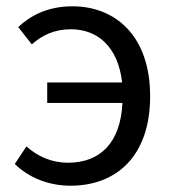

<svg xmlns="http://www.w3.org/2000/svg" viewBox="-20 -577 549 610"><path d="M81 -436C113 -464 151 -484 205 -484C291 -484 355 -428 368 -315H130V-250H369C363 -122 297 -60 196 -60C143 -60 98 -81 64 -112L27 -56C72 -12 135 13 204 13C350 13 457 -81 457 -271C457 -465 345 -557 210 -557C130 -557 75 -526 38 -491Z"/></svg>

Font: Noto Sans CJK SC Regular
Style: Regular
Weight: 400
Designer: Ryoko NISHIZUKA (kana & ideographs); Paul D. Hunt (Latin, Greek & Cyrillic); Wenlong ZHANG (bopomofo); Sandoll Communica
Foundry: Adobe Systems Incorporated
Version: Version 1.004;PS 1.004;hotconv 1.0.82;makeotf.lib2.5.63406